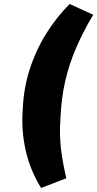

<svg xmlns="http://www.w3.org/2000/svg" viewBox="-20 -744 487 962"><path d="M186 198Q131 109 108.5 9Q86 -91 94 -196Q98 -300 128.5 -395.5Q159 -491 210.5 -574Q262 -657 329 -724L447 -670Q398 -588 362.5 -506.5Q327 -425 307 -338.5Q287 -252 283 -152Q279 -102 281 -54.5Q283 -7 291 42.5Q299 92 312 149Z"/></svg>

Font: Nunito Sans 10pt Black
Style: Italic
Weight: 900
Italic angle: -9°
Designer: Vernon Adams
Foundry: Vernon Adams
Version: Version 3.101;gftools[0.9.27]